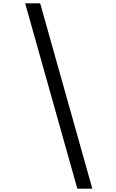

<svg xmlns="http://www.w3.org/2000/svg" viewBox="-20 -962 698 1152"><path d="M444 170 131 -942H221L534 170Z"/></svg>

Font: Fz Poppins
Style: Regular
Weight: 400
Designer: Ninad Kale (Devanagari), Jonny Pinhorn (Latin)
Foundry: Indian Type Foundry
Version: Vit hóa bi Vntype.Com & FontZin.Com